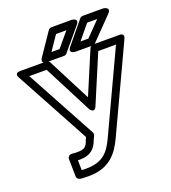

<svg xmlns="http://www.w3.org/2000/svg" viewBox="-168 -1052 1081 1211"><g transform="rotate(-20 372.5 -446.5)"><path d="M207.3 -15C202.7 -15 193.7 -15.4 189 -15.6L187.7 -82.2C192.1 -82 192.9 -82 195.7 -82H205.1C274.7 -82 307.7 -119.4 324 -165.7L336.8 -193.6C340.1 -201 339.1 -210.2 336 -215.9L81 -686H197.5L363.3 -363.6C363.3 -363.6 389.2 -319.4 408.5 -365.3L544 -686H663L412.4 -149.7C376 -71.9 335.4 -15 220.5 -15ZM207.3 35H220.5C359.8 35 417.9 -45 457.6 -128.3L724.9 -700.4C743.4 -739.9 702.3 -736 702.3 -736H527.4C518.4 -736 508.4 -730.2 504.4 -720.7L383.3 -434L235 -722.4C231.1 -730.2 222.3 -736 212.8 -736H39C-7.1 -736 17 -699.1 17 -699.1L286.1 -203L278 -185.4C277.8 -184.8 277.4 -183.9 277.2 -183.1C265.1 -148.1 253.7 -132 205.1 -132H195.8C192.4 -132 189.1 -132.1 185.7 -132.4L173.6 -133.4C169.2 -133.8 165.6 -134 162.2 -134C147.7 -134 137 -121.9 137.2 -108.5L139.4 8.5C139.7 26.1 155.4 34 176 34C184 34 195.9 35 207.3 35ZM539.2 -878H606.8L512.4 -781H459.4ZM527.4 -928C520.2 -928 512.8 -924.6 508.1 -918.9L387.1 -771.9C355.5 -733.5 406.4 -731 406.4 -731H523C528.7 -731 536.1 -733.6 540.9 -738.6L683.9 -885.6C718.5 -921.1 666 -928 666 -928ZM330.5 -878H400.1L318.8 -781H264.5ZM317.3 -928C309.8 -928 301.4 -924 296.6 -917.1L196.5 -770.1C169.2 -729.9 217.2 -731 217.2 -731H330.5C337.5 -731 344.9 -734.3 349.7 -739.9L472.9 -886.9C504.8 -925.1 453.7 -928 453.7 -928Z"/></g></svg>

Font: Asimov
Style: WidOu
Weight: 500
Designer: Google
Version: Version 2.000980; 2014